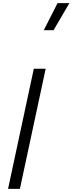

<svg xmlns="http://www.w3.org/2000/svg" viewBox="-20 -1195 459 1215"><path d="M319 -1004H257L344 -1175H419ZM31 0 194 -760H269L106 0Z"/></svg>

Font: Be Vietnam Pro Light
Style: Italic
Weight: 300
Italic angle: -12°
Designer: Lam Bao, Tony Le, Vietanh Nguyen
Foundry: Yellow Type Foundry
Version: Version 1.002; ttfautohint (v1.8.3)